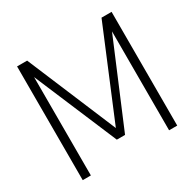

<svg xmlns="http://www.w3.org/2000/svg" viewBox="-161 -911 1094 1082"><g transform="rotate(-30 386.5 -370.0)"><path d="M79 0V-740H144.5L387.5 -161L628.5 -740H694V0H641V-643.5L413 -101.5H359.5L132 -640V0Z"/></g></svg>

Font: Encode Sans Condensed Light
Style: Regular
Weight: 300
Width: 3
Designer: Multiple Designers
Foundry: Impallari Type
Version: Version 3.000; ttfautohint (v1.8.3) -l 8 -r 50 -G 200 -x 14 